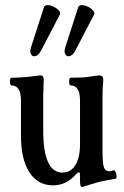

<svg xmlns="http://www.w3.org/2000/svg" viewBox="-20 -714 486 751"><path d="M300 17Q296 17 294.5 10.5Q293 4 293 -5V-28Q293 -40 288 -40Q285 -40 277 -32Q239 11 188 11Q128 11 95 -40Q62 -91 62 -183V-321Q62 -380 24 -380Q21 -380 19.5 -387.5Q18 -395 19.5 -402.5Q21 -410 24 -410Q45 -410 67 -411.5Q89 -413 103 -415Q121 -417 126.5 -418Q132 -419 139 -419Q151 -419 151 -403Q151 -386 150 -368.5Q149 -351 149 -340V-205Q149 -39 224 -39Q257 -39 275 -68.5Q293 -98 293 -150V-321Q293 -380 256 -380Q252 -380 251 -387.5Q250 -395 251 -402.5Q252 -410 256 -410Q282 -410 302 -411Q322 -412 336 -415Q352 -417 357.5 -418Q363 -419 368 -419Q384 -419 384 -402Q381 -370 381 -340V-120Q381 -75 386.5 -59.5Q392 -44 408 -44Q415 -44 424 -48Q429 -49 432.5 -41Q436 -33 436 -24.5Q436 -16 432 -15Q425 -14 404 -10Q383 -6 366 -2Q348 3 335.5 7Q323 11 310 15Q304 17 300 17ZM113 -494Q105 -494 100.5 -503.5Q96 -513 102 -531L152 -686Q155 -694 167 -694Q177 -694 189.5 -688Q202 -682 210 -673Q218 -664 214 -657L140 -515Q129 -494 113 -494ZM247 -494Q239 -494 234.5 -503.5Q230 -513 236 -531L286 -686Q289 -694 301 -694Q311 -694 323.5 -688Q336 -682 344 -673Q352 -664 348 -657L274 -515Q263 -494 247 -494Z"/></svg>

Font: Junicode Two Beta Condensed Medium
Style: Regular
Weight: 500
Width: 3
Designer: Peter S. Baker
Foundry: Briery Creek Software
Version: Version 1.053; ttfautohint (v1.8.4)